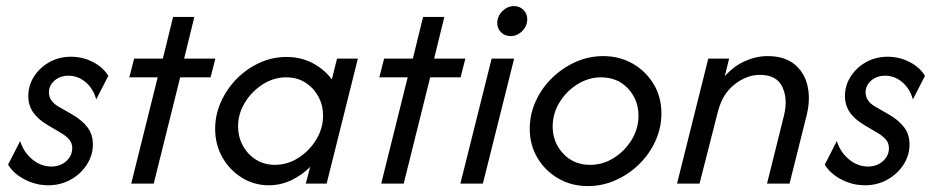

<svg xmlns="http://www.w3.org/2000/svg" viewBox="-20 -612 3116 640"><path d="M141 5.6Q100 5.6 62.8 -13.5Q25.7 -32.6 6.9 -63.2L47.2 -141.7Q59 -104.2 87.8 -80.6Q116.7 -56.9 151.4 -56.9Q180.6 -56.9 200.7 -74.7Q220.8 -92.4 220.8 -118.1Q220.8 -134 211.8 -145.5Q202.8 -156.9 184.7 -168.1L138.9 -195.1Q106.9 -213.9 90.6 -237.5Q74.3 -261.1 74.3 -291.7Q74.3 -327.1 93.4 -356.9Q112.5 -386.8 144.8 -404.9Q177.1 -422.9 216.7 -422.9Q255.6 -422.9 289.9 -405.2Q324.3 -387.5 341 -359L300.7 -280.6Q291 -316.7 265.3 -338.2Q239.6 -359.7 208.3 -359.7Q180.6 -359.7 161.8 -343.4Q143.1 -327.1 143.1 -304.2Q143.1 -288.9 151.4 -277.4Q159.7 -266 172.2 -258.3L221.5 -229.9Q254.9 -210.4 272.2 -186.8Q289.6 -163.2 289.6 -130.6Q289.6 -94.4 269.4 -63.2Q249.3 -31.9 215.6 -13.2Q181.9 5.6 141 5.6Z M417.4 0 505.6 -354.2H411.1L427.1 -416.7H522.9L556.9 -555.6H627.8L593.8 -416.7H697.9L681.9 -354.2H580.6L492.4 0Z M875.7 5.6Q827.8 5.6 787.2 -19.1Q746.5 -43.8 721.9 -86.5Q697.2 -129.2 697.2 -182.6Q697.2 -229.9 716.7 -272.9Q736.1 -316 769.4 -349.7Q802.8 -383.3 845.5 -402.8Q888.2 -422.2 934.7 -422.2Q981.9 -422.2 1021.2 -402.1Q1060.4 -381.9 1086.1 -347.2L1103.5 -416.7H1172.9L1068.8 0H999.3L1013.9 -55.6Q986.1 -27.8 950.7 -11.1Q915.3 5.6 875.7 5.6ZM896.5 -62.5Q938.2 -62.5 974.7 -85.8Q1011.1 -109 1034 -146.5Q1056.9 -184 1056.9 -226.4Q1056.9 -261.1 1041.3 -289.9Q1025.7 -318.8 998.3 -336.5Q970.8 -354.2 934 -354.2Q892.4 -354.2 855.9 -330.9Q819.4 -307.6 796.5 -270.5Q773.6 -233.3 773.6 -190.3Q773.6 -156.2 789.2 -127.1Q804.9 -97.9 832.6 -80.2Q860.4 -62.5 896.5 -62.5Z M1250.7 0 1338.9 -354.2H1244.4L1260.4 -416.7H1356.2L1390.3 -555.6H1461.1L1427.1 -416.7H1531.2L1515.3 -354.2H1413.9L1325.7 0Z M1514.6 0 1618.8 -416.7H1693.8L1589.6 0ZM1681.9 -491.7Q1663.2 -491.7 1650.3 -504.2Q1637.5 -516.7 1637.5 -535.4Q1637.5 -557.6 1654.5 -574.7Q1671.5 -591.7 1693.1 -591.7Q1711.8 -591.7 1724.7 -579.2Q1737.5 -566.7 1737.5 -547.9Q1737.5 -525.7 1720.8 -508.7Q1704.2 -491.7 1681.9 -491.7Z M1939.6 8.3Q1885.4 8.3 1841.7 -16.7Q1797.9 -41.7 1771.9 -85.1Q1745.8 -128.5 1745.8 -182.6Q1745.8 -230.6 1765.6 -274.3Q1785.4 -318.1 1819.8 -351.7Q1854.2 -385.4 1898.3 -405.2Q1942.4 -425 1991 -425Q2045.1 -425 2088.9 -400Q2132.6 -375 2158.7 -331.9Q2184.7 -288.9 2184.7 -234Q2184.7 -186.1 2164.9 -142.4Q2145.1 -98.6 2110.8 -64.9Q2076.4 -31.2 2032.3 -11.5Q1988.2 8.3 1939.6 8.3ZM1947.2 -62.5Q1989.6 -62.5 2026 -85.4Q2062.5 -108.3 2085.4 -145.8Q2108.3 -183.3 2108.3 -226.4Q2108.3 -279.2 2073.6 -316.7Q2038.9 -354.2 1983.3 -354.2Q1941.7 -354.2 1904.9 -331.2Q1868.1 -308.3 1845.1 -270.8Q1822.2 -233.3 1822.2 -190.3Q1822.2 -137.5 1857.3 -100Q1892.4 -62.5 1947.2 -62.5Z M2236.8 0 2341 -416.7H2410.4L2395.8 -357.6Q2425.7 -391.7 2463.2 -408.3Q2500.7 -425 2538.9 -425Q2595.1 -425 2628.5 -397.6Q2661.8 -370.1 2671.9 -325.3Q2681.9 -280.6 2668.8 -227.8L2611.8 0H2536.8L2593.1 -226.4Q2606.9 -281.9 2587.8 -322.2Q2568.8 -362.5 2513.2 -362.5Q2469.4 -362.5 2428.8 -330.9Q2388.2 -299.3 2372.9 -239.6L2311.8 0Z M2863.2 5.6Q2822.2 5.6 2785.1 -13.5Q2747.9 -32.6 2729.2 -63.2L2769.4 -141.7Q2781.2 -104.2 2810.1 -80.6Q2838.9 -56.9 2873.6 -56.9Q2902.8 -56.9 2922.9 -74.7Q2943.1 -92.4 2943.1 -118.1Q2943.1 -134 2934 -145.5Q2925 -156.9 2906.9 -168.1L2861.1 -195.1Q2829.2 -213.9 2812.8 -237.5Q2796.5 -261.1 2796.5 -291.7Q2796.5 -327.1 2815.6 -356.9Q2834.7 -386.8 2867 -404.9Q2899.3 -422.9 2938.9 -422.9Q2977.8 -422.9 3012.2 -405.2Q3046.5 -387.5 3063.2 -359L3022.9 -280.6Q3013.2 -316.7 2987.5 -338.2Q2961.8 -359.7 2930.6 -359.7Q2902.8 -359.7 2884 -343.4Q2865.3 -327.1 2865.3 -304.2Q2865.3 -288.9 2873.6 -277.4Q2881.9 -266 2894.4 -258.3L2943.8 -229.9Q2977.1 -210.4 2994.4 -186.8Q3011.8 -163.2 3011.8 -130.6Q3011.8 -94.4 2991.7 -63.2Q2971.5 -31.9 2937.8 -13.2Q2904.2 5.6 2863.2 5.6Z"/></svg>

Font: Afacad
Style: Italic
Weight: 400
Italic angle: -14°
Designer: Kristian Moeller
Foundry: Dicotype
Version: Version 1.000